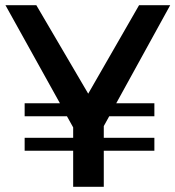

<svg xmlns="http://www.w3.org/2000/svg" viewBox="-20 -720 676 740"><path d="M575 -322V-272H401L380 -234V-189H575V-139H380V0H262V-139H75V-189H262V-229L238 -272H75V-322H211L1 -700H120L320 -359L516 -700H636L428 -322Z"/></svg>

Font: Sapa
Style: Regular
Weight: 400
Version: Version 1.20 June 8, 2016